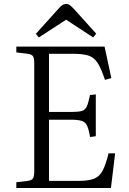

<svg xmlns="http://www.w3.org/2000/svg" viewBox="-20 -944 649 964"><path d="M62 0V-29L121 -36Q140 -39 146 -49Q152 -59 152 -86V-626Q152 -651 146 -661Q140 -671 119 -674L62 -681V-710H505L539 -552L507 -543Q488 -601 469.5 -629Q451 -657 422.5 -665.5Q394 -674 344 -674H226V-382H340Q375 -382 391.5 -387Q408 -392 416 -410Q424 -428 432 -467L461 -470V-260L432 -256Q426 -294 417.5 -312.5Q409 -331 390.5 -337Q372 -343 335 -343H226V-36H378Q426 -36 453 -47Q480 -58 495.5 -87.5Q511 -117 525 -174H558L537 0ZM175 -756 160 -774 276 -903Q285 -913 293.5 -918.5Q302 -924 313 -924Q323 -924 331 -918Q339 -912 353 -897L463 -775L448 -756L312 -845Z"/></svg>

Font: Literata 36pt Light
Style: Regular
Weight: 300
Designer: Latin by Veronika Burian and Jose Scaglione. Greek by Irene Vlachou. Cyrillic by Vera Evstafieva.
Foundry: TypeTogether
Version: Version 3.002